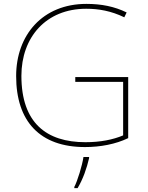

<svg xmlns="http://www.w3.org/2000/svg" viewBox="-20 -746 760 987"><path d="M367 -350V-325H613V-50C561 -28 496 -15 419 -15C219 -15 90 -114 90 -356C90 -554 216 -701 423 -701C487 -701 551 -690 619 -657L631 -682C568 -713 500 -726 424 -726C199 -726 63 -566 63 -355C63 -121 186 10 417 10C496 10 575 -5 639 -36V-350ZM438 67V61H409C403 104 378 185 362 215V221H379C407 174 426 119 438 67Z"/></svg>

Font: Noto Sans Gujarati UI Thin
Style: Regular
Weight: 100
Designer: Jelle Bosma - Monotype Design Team, Universal Thirst
Foundry: Monotype Imaging Inc.
Version: Version 2.106